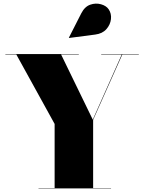

<svg xmlns="http://www.w3.org/2000/svg" viewBox="-20 -1052 804 1072"><path d="M511.5 -859 365.5 -840 364.5 -841.5 434 -978Q453 -1015 483.8 -1025.8Q514.5 -1036.5 543.8 -1028.2Q573 -1020 586.5 -1000.5Q603 -976.5 599.5 -945.2Q596 -914 573.8 -889Q551.5 -864 511.5 -859ZM195 -2H285V-360L71 -748H10V-750H420V-748H321L498 -384L660 -748H545V-750H755V-748H663L500 -383V-2H600V0H195Z"/></svg>

Font: Bodoni* 96pt Fatface
Style: Regular
Weight: 900
Version: Version 2.3